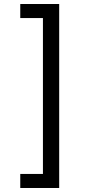

<svg xmlns="http://www.w3.org/2000/svg" viewBox="-20 -802 455 957"><path d="M81 65H194V-712H81V-782H275V135H81Z"/></svg>

Font: gurmukhi25
Style: Book
Weight: 400
Designer: Jelle Bosma - Monotype Design Team
Foundry: Monotype Imaging Inc.
Version: Version 2.003